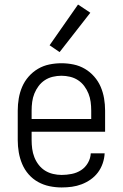

<svg xmlns="http://www.w3.org/2000/svg" viewBox="-20 -816 540 844"><path d="M251 8Q224 8 197.5 2.5Q171 -3 147.5 -16Q124 -29 106 -49.5Q88 -70 77.5 -95Q67 -120 62.5 -146.5Q58 -173 58 -200V-330Q58 -357 62.5 -383.5Q67 -410 77.5 -434.5Q88 -459 106 -479.5Q124 -500 147 -513.5Q170 -527 196.5 -532.5Q223 -538 250 -538Q277 -538 303.5 -532.5Q330 -527 353 -513.5Q376 -500 394 -479.5Q412 -459 422.5 -434.5Q433 -410 437.5 -383.5Q442 -357 442 -330V-237H119V-200Q119 -181 121.5 -162Q124 -143 131 -125Q138 -107 150 -91.5Q162 -76 178 -66Q194 -56 213 -51.5Q232 -47 251 -47Q273 -47 295.5 -51.5Q318 -56 336.5 -68Q355 -80 366.5 -100Q378 -120 379 -142H440Q439 -120 431.5 -98Q424 -76 410.5 -58Q397 -40 378.5 -27Q360 -14 339 -6Q318 2 296 5Q274 8 251 8ZM381 -293V-330Q381 -349 378.5 -368Q376 -387 369 -404.5Q362 -422 350.5 -437.5Q339 -453 323 -463.5Q307 -474 288 -478.5Q269 -483 250 -483Q231 -483 212 -478.5Q193 -474 177 -463.5Q161 -453 149.5 -437.5Q138 -422 131 -404.5Q124 -387 121.5 -368Q119 -349 119 -330V-293ZM242 -587 198 -617 323 -796 377 -760Z"/></svg>

Font: Iosevka Term Light
Style: Regular
Weight: 300
Monospace: yes
Designer: Belleve Invis
Foundry: Belleve Invis
Version: Version 9.0.1; ttfautohint (v1.8.3)